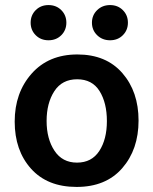

<svg xmlns="http://www.w3.org/2000/svg" viewBox="-20 -730 605 758"><path d="M171.5 -710Q202 -710 222 -690Q242 -670 242 -640.5Q242 -611 222 -591Q202 -571 171.5 -571Q141 -571 121 -591Q101 -611 101 -640.5Q101 -670 121 -690Q141 -710 171.5 -710ZM414.5 -710Q445 -710 465 -690Q485 -670 485 -640.5Q485 -611 465 -591Q445 -571 414.5 -571Q384 -571 363.5 -591Q343 -611 343 -640.5Q343 -670 363.5 -690Q384 -710 414.5 -710ZM284.5 -417Q225 -417 194.5 -370Q164 -323 164 -252.5Q164 -182 195 -135Q226 -88 284 -88Q342 -88 372 -134Q402 -180 402 -252Q402 -324 373 -370.5Q344 -417 284.5 -417ZM285.5 -515Q399 -515 463 -441.5Q527 -368 527 -254Q527 -140 462.5 -66Q398 8 282.5 8Q167 8 102.5 -64Q38 -136 38 -250Q38 -364 105 -439.5Q172 -515 285.5 -515Z"/></svg>

Font: Hind Mysuru SemiBold
Style: Regular
Weight: 600
Designer: Manushi Parikh, Hitesh Malaviya
Foundry: Indian Type Foundry
Version: Version 0.703;PS 1.0;hotconv 1.0.86;makeotf.lib2.5.63406